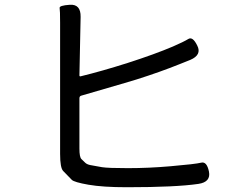

<svg xmlns="http://www.w3.org/2000/svg" viewBox="-20 -783 1040 805"><path d="M512 2Q411 2 351 -8.5Q291 -19 281 -29Q263 -48 245 -66Q232 -79 232 -138V-688Q232 -739 230 -749.5Q228 -760 273 -763Q319 -766 318 -712L313 -467Q313 -462 318 -463Q408 -485 515 -519Q630 -556 705 -588Q751 -608 769.5 -619.5Q788 -631 807 -592Q827 -553 778 -532L733 -514Q651 -481 553 -450Q528 -442 503 -435L321 -382Q313 -380 313 -371V-160Q313 -124 321.5 -116Q330 -108 337 -101Q344 -94 358 -91Q383 -86 408 -82Q434 -78 516 -78Q604 -78 695 -86Q800 -95 823.5 -101Q847 -107 856 -64Q865 -20 812 -12Q717 2 512 2Z"/></svg>

Font: Resource Han Rounded KR
Style: Regular
Weight: 400
Designer: Cyano Hao (round all glyphs); Ryoko NISHIZUKA 西塚涼子 (kana, bopomofo & ideographs); Paul D. Hunt (Latin, Greek & Cyrillic)
Foundry: Cyano Hao
Version: 0.990